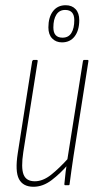

<svg xmlns="http://www.w3.org/2000/svg" viewBox="-20 -708 369 734"><path d="M108 6Q68 6 52.5 -23.5Q37 -53 48 -123L103 -474Q105 -479 109 -479H120Q125 -479 124 -474L69 -126Q60 -67 70 -41Q80 -15 113 -15Q144 -15 175.5 -40Q207 -65 243 -105L240 -79Q211 -45 177.5 -19.5Q144 6 108 6ZM229 0Q226 0 226 -4Q228 -27 231 -51.5Q234 -76 238 -93L237 -95L297 -474Q298 -479 302 -479H314Q319 -479 318 -474L261 -111Q257 -83 253 -56Q249 -29 246 -4Q246 0 242 0ZM217 -546Q194 -546 179.5 -561Q165 -576 165 -603Q165 -642 182.5 -665Q200 -688 231 -688Q255 -688 269 -673Q283 -658 283 -631Q283 -592 265.5 -569Q248 -546 217 -546ZM219 -564Q242 -564 253 -582Q264 -600 264 -631Q264 -670 229 -670Q207 -670 195.5 -652Q184 -634 184 -603Q184 -564 219 -564Z"/></svg>

Font: Sofia Sans Extra Condensed Thin
Style: Italic
Weight: 250
Italic angle: -9°
Version: Version 4.100